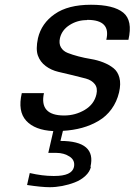

<svg xmlns="http://www.w3.org/2000/svg" viewBox="-20 -532 561 800"><path d="M344.2 -449.2 340.8 -448.2Q302.7 -448.2 270.5 -428Q238.3 -407.7 230 -374Q224.6 -350.6 233.9 -334.7Q243.2 -318.8 262.5 -311.3Q281.7 -303.7 306.9 -297.1Q332 -290.5 358.9 -286.1Q385.7 -281.7 410.4 -272Q435.1 -262.2 452.9 -248Q470.7 -233.9 477.5 -208.5Q484.4 -183.1 476.1 -147Q466.8 -107.9 444.8 -77.6Q422.9 -47.4 391.1 -28.6Q359.4 -9.8 322.3 0.5Q285.2 10.7 242.2 13.2L231.9 55.2Q307.1 55.2 338.4 82.3Q369.6 109.4 356.9 163.1H358.9Q354 184.1 335.4 201.2Q316.9 218.3 291.5 228Q266.1 237.8 239.3 242.9Q212.4 248 187 248Q153.3 248 92.8 238.8L104 189Q157.2 201.2 201.2 201.2H207Q279.3 201.2 288.1 164.1Q293.9 136.2 270.3 120.6Q246.6 105 214.8 105H181.2L202.1 14.2Q125 10.3 89.1 -29.1Q53.2 -68.4 70.8 -144H163.1Q143.1 -50.8 247.1 -50.8Q293.9 -50.8 333.3 -74.2Q372.6 -97.7 381.8 -139.2Q387.7 -165 375 -181.4Q362.3 -197.8 337.9 -204.6Q313.5 -211.4 283 -218.5Q252.4 -225.6 222.9 -232.7Q193.4 -239.7 170.4 -256.8Q147.5 -273.9 137.9 -300.5Q128.4 -327.1 138.2 -373Q152.8 -435.1 208.3 -473.6Q263.7 -512.2 358.9 -512.2Q453.1 -512.2 493.4 -479.5Q533.7 -446.8 515.1 -366.2H422.9Q442.9 -449.2 344.2 -449.2Z"/></svg>

Font: Perun
Style: Italic
Weight: 400
Italic angle: -12°
Foundry: Stefan Peev, Context Ltd
Version: Version 001.000